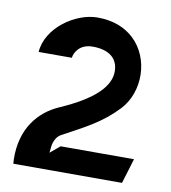

<svg xmlns="http://www.w3.org/2000/svg" viewBox="-69 -650 619 696"><g transform="rotate(10 240.0 -302.5)"><path d="M25 -30 26 -15H426L454 -107H184L148 -77L150 -95C150 -95 151 -132 178 -147C259 -191 317 -219 376 -281C442 -351 441 -475 369 -542C338 -571 294 -590 235 -590C154 -590 52 -520 46 -430H168C171 -451 189 -483 236 -483C295 -483 330 -457 330 -408C330 -354 280 -300 154 -245C81 -213 22 -144 25 -30Z"/></g></svg>

Font: Charger Eco
Style: Regular
Weight: 1000
Designer: Jasper
Foundry: Cannot Into Space Fonts
Version: Version 1.1